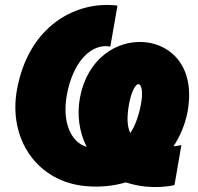

<svg xmlns="http://www.w3.org/2000/svg" viewBox="-20 -739 803 778"><path d="M326 15C387 21 442 14 490 0C514 8 541 14 569 17C611 21 651 19 687 11L715 -151C705 -149 694 -147 683 -146C712 -190 731 -239 740 -286C773 -469 673 -558 568 -568C452 -579 333 -500 304 -343C291 -274 301 -204 331 -144C270 -161 230 -241 251 -355C275 -484 342 -552 408 -552C415 -552 421 -551 427 -550L456 -716C448 -718 426 -719 413 -719C264 -719 94 -620 49 -377C12 -175 131 -3 326 15ZM503 -318C513 -372 531 -400 542 -398C553 -396 561 -368 551 -316C541 -264 526 -227 508 -200C494 -229 494 -268 503 -318Z"/></svg>

Font: Fixel Text 20240404 Black
Style: Italic
Weight: 900
Width: 4
Italic angle: -10°
Designer: AlfaBravo + MacPaw
Foundry: Kyrylo Tkachov, Marchela Mozhyna, Serhii Makarenko, Maria Weinstein, Zakhar Kryvoshyya
Version: Version 1.211;Glyphs 3.2 (3225)